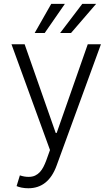

<svg xmlns="http://www.w3.org/2000/svg" viewBox="-20 -776 585 1000"><path d="M39.8 -545.5H108.3L270.2 -83.5H275.2L437.1 -545.5H505.7L274.9 86.3Q231.9 204.5 127.5 204.5Q109 204.5 92.5 201.2Q76 197.8 66.4 193.2L83.5 137.4Q106.9 145.2 128.6 145.2Q148.4 145.2 162.8 138.5Q177.2 131.7 187.9 120Q198.5 108.3 206.3 93Q214.1 77.8 220.5 60.7L240.4 5.3ZM293 -604 408.4 -755.7H480.5L349.8 -604ZM160.5 -604 246.8 -755.7H317.8L212.7 -604Z"/></svg>

Font: Inter P Light
Style: Regular
Weight: 300
Designer: Rasmus Andersson
Foundry: rsms
Version: Version 3.018;git-588b23468